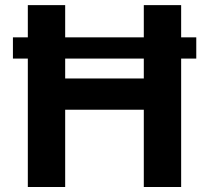

<svg xmlns="http://www.w3.org/2000/svg" viewBox="-20 -748 837 768"><path d="M765.1 -598.6V-513.7H31.7V-598.6ZM91.3 0V-727.5H240.7V-434.1H555.2V-727.5H704.6V0H555.2V-309.1H240.7V0Z"/></svg>

Font: Inter 20pt
Style: Bold
Weight: 700
Version: Version 4.001;git-66647c0bb